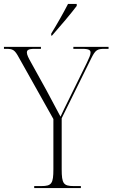

<svg xmlns="http://www.w3.org/2000/svg" viewBox="-29 -951 569 971"><path d="M230 -781V-771H234C274 -816 333 -886 359 -921V-931H315C292 -886 259 -828 230 -781ZM144 0H380V-10H343C292 -10 283 -23 283 -95V-353L433 -657C454 -699 463 -704 501 -704H520V-714H342V-704H386C422 -704 429 -697 429 -685C429 -673 422 -659 410 -633L322 -454C301 -412 289 -387 277 -361C254 -405 230 -449 206 -494L128 -635C115 -658 107 -674 107 -685C107 -697 113 -704 147 -704H178V-714H-9V-704H1C36 -704 45 -700 67 -659L241 -349V-95C241 -23 232 -10 181 -10H144Z"/></svg>

Font: Noto Serif Display SemiCondensed ExtraLight
Style: Regular
Weight: 200
Width: 4
Designer: Monotype Design Team
Foundry: Monotype Imaging Inc.
Version: Version 2.009